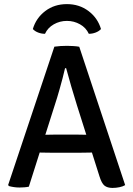

<svg xmlns="http://www.w3.org/2000/svg" viewBox="-20 -911 652 938"><path d="M245.6 -683Q258.2 -685 276.1 -686.1Q294 -687.1 307.5 -687.1Q319.8 -687.1 337.9 -686Q356.1 -684.9 367.2 -682.6L591.5 -6.6Q579.9 0.3 563.1 3.7Q546.3 7.1 529.6 7.1Q504.2 7.1 490.2 -4.4Q476.3 -15.9 466 -49.4L355.9 -396.8Q342.1 -440.4 327.9 -489.4Q313.7 -538.4 303.1 -577.9H297.8Q292.8 -555.3 285.7 -528.6Q278.7 -501.8 271.5 -476.6Q264.4 -451.4 258.9 -433.4L120.9 1Q111 3.2 99.1 4.1Q87.1 5.1 74.8 5.1Q60.9 5.1 47.4 3Q33.8 1 23.2 -2.1L19.8 -7.4ZM232.2 -164.9Q227.4 -164.9 213.2 -165.1Q198.9 -165.4 184.5 -165.6Q170.1 -165.9 165.4 -165.9H115.8L148.9 -252.4H192.6Q197.4 -252.4 209.9 -252.7Q222.5 -252.9 235 -253.2Q247.5 -253.4 252.3 -253.4H352Q356.4 -253.4 369.3 -253.2Q382.1 -252.9 395.3 -252.7Q408.4 -252.4 413.1 -252.4H457.8L486.4 -165.9H436.9Q431.9 -165.9 417.3 -165.6Q402.7 -165.4 388.3 -165.1Q373.9 -164.9 369.5 -164.9ZM473.4 -769.1Q462.9 -757.8 446.6 -751.8Q430.4 -745.7 413.9 -745.9Q400.4 -775.4 371.1 -792.1Q341.7 -808.9 306.9 -808.9Q272.1 -808.9 242.7 -792.1Q213.3 -775.4 199.8 -745.9Q183.4 -745.7 167.1 -751.8Q150.9 -757.8 140.4 -769.1Q156.3 -823 200.9 -856.9Q245.4 -890.9 306.9 -890.9Q367.7 -890.9 412.6 -856.9Q457.4 -823 473.4 -769.1Z"/></svg>

Font: Signika SC
Style: Regular
Weight: 300
Designer: Anna Giedryś
Foundry: Anna Giedryś
Version: Version 2.000